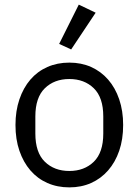

<svg xmlns="http://www.w3.org/2000/svg" viewBox="-20 -799 600 831"><path d="M280 12Q228 12 185 -7Q142 -26 111.5 -61.5Q81 -97 64 -146.5Q47 -196 47 -258Q47 -319 64 -369Q81 -419 111.5 -454.5Q142 -490 185 -509Q228 -528 280 -528Q332 -528 374.5 -509Q417 -490 448 -454.5Q479 -419 496 -369Q513 -319 513 -258Q513 -196 496 -146.5Q479 -97 448 -61.5Q417 -26 374.5 -7Q332 12 280 12ZM280 -59Q345 -59 386 -99Q427 -139 427 -221V-295Q427 -377 386 -417Q345 -457 280 -457Q215 -457 174 -417Q133 -377 133 -295V-221Q133 -139 174 -99Q215 -59 280 -59ZM288 -585 236 -609 321 -779 394 -744Z"/></svg>

Font: IBM Plex Sans Hebrew
Style: Regular
Weight: 400
Designer: Mike Abbink, Paul van der Laan, Pieter van Rosmalen, Yanek Iontef
Foundry: Bold Monday
Version: Version 1.2